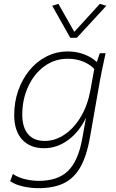

<svg xmlns="http://www.w3.org/2000/svg" viewBox="-20 -770 603 1000"><path d="M180 210Q140 210 100 201Q60 192 33 174L47 136Q75 155 111.5 163.5Q148 172 182 172Q281 172 334 120.5Q387 69 408 -46L428 -157Q392 -82 334 -40Q276 2 210 2Q137 2 95.5 -43Q54 -88 54 -171Q54 -239 75 -298.5Q96 -358 133.5 -404Q171 -450 222.5 -476Q274 -502 334 -502Q378 -502 418 -487Q458 -472 484 -447L500 -493H530Q520 -448 513 -413.5Q506 -379 501 -353L448 -51Q432 40 400 98Q368 156 315 183Q262 210 180 210ZM213 -36Q268 -36 317.5 -70Q367 -104 402 -163.5Q437 -223 451 -301L471 -411Q447 -436 411.5 -450Q376 -464 333 -464Q264 -464 210.5 -424.5Q157 -385 126.5 -318.5Q96 -252 96 -173Q96 -107 126 -71.5Q156 -36 213 -36ZM346 -573 252 -740 284 -750 367 -604 500 -750 534 -740 380 -573Z"/></svg>

Font: Livvic ExtraLight
Style: Italic
Weight: 275
Italic angle: -10°
Designer: Jacques Le Bailly, Baron von Fonthausen
Version: Version 1.001; ttfautohint (v1.8.2)